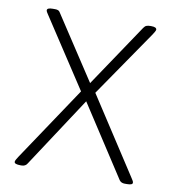

<svg xmlns="http://www.w3.org/2000/svg" viewBox="-80 -773 770 846"><g transform="rotate(10 305.5 -350.0)"><path d="M68 2Q40 2 40 -9Q40 -13 44 -20Q48 -27 52 -33L274 -365L72 -673Q69 -677 66 -682.5Q63 -688 63 -691Q63 -702 88 -702H99Q115 -702 120 -693L307 -408L495 -688Q501 -697 508 -699.5Q515 -702 525 -702H529Q553 -702 553 -690Q553 -687 549 -680Q545 -673 541 -667L337 -370L560 -27Q564 -21 566.5 -16.5Q569 -12 569 -8Q569 2 544 2H534Q518 2 510 -9L304 -326L98 -12Q90 2 72 2Z"/></g></svg>

Font: Asap ExtraLight
Style: Regular
Weight: 200
Designer: Pablo Cosgaya
Foundry: Omnibus-Type
Version: Version 3.001; ttfautohint (v1.8.4.7-5d5b)